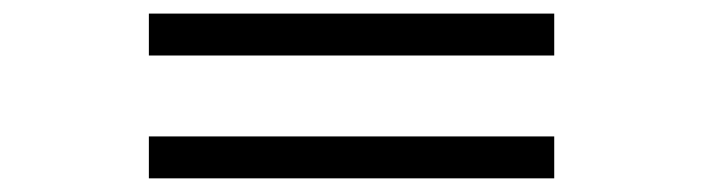

<svg xmlns="http://www.w3.org/2000/svg" viewBox="-20 -442 1040 284"><path d="M200.2 -178.2V-240.2H799.8V-178.2ZM200.2 -359.9V-421.9H799.8V-359.9Z"/></svg>

Font: Charis SIL Afr
Style: Bold Italic
Weight: 700
Italic angle: -11°
Foundry: SIL International
Version: Version 5.000